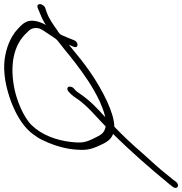

<svg xmlns="http://www.w3.org/2000/svg" viewBox="-160 -794 884 932"><path d="M-138 -434C-132 -356 -85 -201 4 -140C16 -132 27 -123 42 -116C84 -95 140 -75 195 -69C255 -63 278 -67 324 -88C362 -105 379 -118 389 -144C469 -64 575 29 661 99L676 111C698 130 716 107 695 89L679 77C669 69 649 53 619 28C589 3 563 -23 534 -48C485 -90 438 -134 395 -179C394 -213 383 -250 361 -299C311 -407 250 -486 184 -565L174 -577L197 -567C223 -557 222 -591 199 -599L164 -613C154 -618 143 -621 132 -628C125 -635 121 -641 118 -647C100 -672 78 -703 68 -731L60 -754C58 -764 44 -774 34 -774C23 -774 20 -767 22 -758L32 -734C39 -717 46 -699 59 -678C59 -676 63 -674 64 -672C34 -690 -9 -702 -36 -686C-57 -675 -71 -656 -87 -638C-94 -627 -103 -615 -109 -602C-131 -557 -145 -499 -138 -434ZM-88 -354C-114 -471 -97 -575 -29 -636C-19 -647 -8 -658 15 -658C35 -658 48 -647 65 -636L89 -620C102 -611 116 -604 124 -591L154 -553C172 -532 187 -512 203 -492C248 -433 289 -376 325 -300C335 -277 343 -256 348 -237L351 -225C312 -269 274 -308 228 -339C217 -346 210 -352 207 -355C200 -362 197 -369 187 -372C169 -378 161 -366 172 -350C184 -337 191 -330 215 -314C267 -278 303 -231 353 -180C346 -149 335 -141 295 -122C254 -102 237 -99 184 -105C113 -113 42 -139 -7 -187C-48 -228 -77 -306 -88 -354Z"/></svg>

Font: Stray Cat
Style: OpSuObl
Weight: 400
Version: Version 1.0